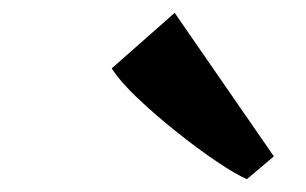

<svg xmlns="http://www.w3.org/2000/svg" viewBox="-20 -901 476 299"><path d="M364.5 -622Q348 -629 318.5 -648.8Q289 -668.5 256 -694.8Q223 -721 195 -747.5Q167 -774 154 -794.5L252 -881L406.5 -657.5Z"/></svg>

Font: Merriweather 36pt Black
Style: Italic
Weight: 900
Italic angle: -7.8°
Version: Version 2.101